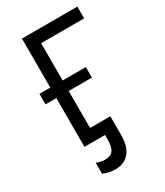

<svg xmlns="http://www.w3.org/2000/svg" viewBox="-219 -789 925 1075"><g transform="rotate(-30 244.0 -252.0)"><path d="M110 0H243V28C243 94 224 120 174 120C155 120 135 116 120 108V179C139 189 171 196 199 196C276 196 321 142 321 49V-76H190V-315H340V-383H190V-624H468V-700H110V-383H40V-315H110Z"/></g></svg>

Font: Fixel Text Regular
Style: Regular
Weight: 400
Width: 4
Designer: AlfaBravo + MacPaw
Foundry: Kyrylo Tkachov, Marchela Mozhyna, Serhii Makarenko, Maria Weinstein, Zakhar Kryvoshyya
Version: Version 1.211